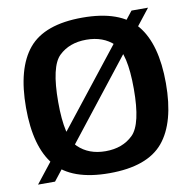

<svg xmlns="http://www.w3.org/2000/svg" viewBox="-78 -755 804 834"><g transform="rotate(-10 324.0 -338.0)"><path d="M24 0H99L628 -674H555ZM339 5Q506 5 576.8 -79.8Q647.5 -164.5 647.5 -337.5Q647.5 -510.5 576.8 -595.8Q506 -681 339 -681Q172 -681 101.2 -596Q30.5 -511 30.5 -337.5Q30.5 -164.5 101.5 -79.8Q172.5 5 339 5ZM339 -92Q264.5 -92 218.5 -137Q172.5 -182 172.5 -337.5Q172.5 -495 218.5 -539.2Q264.5 -583.5 339 -583.5Q414 -583.5 460 -539.2Q506 -495 506 -337.5Q506 -182 460 -137Q414 -92 339 -92Z"/></g></svg>

Font: Anybody Thin SemiBold
Style: Regular
Weight: 600
Version: Version 1.113;gftools[0.9.25]